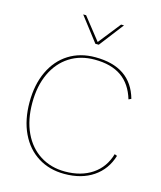

<svg xmlns="http://www.w3.org/2000/svg" viewBox="-129 -978 908 1081"><g transform="rotate(15 324.5 -437.5)"><path d="M349 -743H329L220 -885H237L339 -756L441 -885H458ZM349 10Q262 10 195.5 -31.5Q129 -73 92.5 -150Q56 -227 56 -330Q56 -433 92.5 -510Q129 -587 195 -628.5Q261 -670 349 -670Q556 -670 605 -496L590 -489Q565 -573 505.5 -614.5Q446 -656 349 -656Q266 -656 203.5 -616Q141 -576 106.5 -502.5Q72 -429 72 -330Q72 -231 106.5 -157.5Q141 -84 204 -44Q267 -4 349 -4Q443 -4 507.5 -47.5Q572 -91 595 -171L610 -165Q585 -82 517 -36Q449 10 349 10Z"/></g></svg>

Font: Work Sans Hairline
Style: Regular
Weight: 400
Designer: Wei Huang
Foundry: Wei Huang
Version: Version 1.032